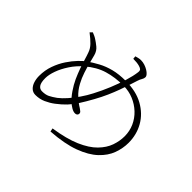

<svg xmlns="http://www.w3.org/2000/svg" viewBox="-160 -1027 1320 1320"><g transform="rotate(45 500.0 -366.5)"><path d="M159 -645 175 -661Q186 -657 198.5 -651Q211 -645 221 -638Q237 -628 260.5 -609Q284 -590 293 -557Q299 -535 308 -499Q317 -463 330 -423.5Q343 -384 362 -349Q385 -306 418 -276Q451 -246 480 -229Q491 -222 498 -215.5Q505 -209 505 -201Q505 -191 498.5 -185.5Q492 -180 482 -180Q465 -180 446 -191.5Q427 -203 416 -213Q388 -237 362 -275Q336 -313 319 -350Q302 -388 289.5 -423Q277 -458 268 -489Q259 -520 250 -544Q241 -570 219 -593Q197 -616 159 -645ZM500 -729 498 -751Q505 -753 518.5 -756.5Q532 -760 544 -760Q563 -760 581.5 -754Q600 -748 615.5 -738.5Q631 -729 640 -718.5Q649 -708 649 -700Q649 -686 641 -673.5Q633 -661 627 -642Q618 -614 607.5 -581.5Q597 -549 583.5 -512Q570 -475 551.5 -433Q533 -391 507 -344Q476 -288 452 -251Q428 -214 402 -186.5Q376 -159 338 -130Q309 -108 274.5 -92.5Q240 -77 200 -77Q175 -77 158 -93Q141 -109 133 -134.5Q125 -160 125 -188Q125 -243 142.5 -292Q160 -341 186.5 -380.5Q213 -420 240 -448Q267 -476 285 -489Q323 -515 363.5 -537Q404 -559 454.5 -572Q505 -585 572 -585Q672 -585 742 -546Q812 -507 849 -442Q886 -377 886 -298Q886 -244 866.5 -190.5Q847 -137 798.5 -91Q750 -45 665.5 -13.5Q581 18 451 27L446 2Q565 -16 641 -49Q717 -82 759.5 -125.5Q802 -169 818.5 -216.5Q835 -264 835 -310Q835 -360 815.5 -403.5Q796 -447 761 -480Q726 -513 680.5 -532Q635 -551 583 -551Q502 -551 433 -530.5Q364 -510 299 -454Q257 -418 227 -372.5Q197 -327 181.5 -283.5Q166 -240 166 -207Q166 -164 179 -145.5Q192 -127 214 -127Q248 -127 270 -138Q292 -149 320 -169Q345 -188 373 -219.5Q401 -251 427.5 -289.5Q454 -328 474 -367Q503 -422 527 -480.5Q551 -539 567.5 -593Q584 -647 589 -688Q591 -705 583.5 -711.5Q576 -718 562 -722Q548 -726 533 -727.5Q518 -729 500 -729Z"/></g></svg>

Font: Source Han Serif JP VF
Style: Regular
Weight: 250
Designer: Ryoko NISHIZUKA 西塚涼子 (kana & ideographs); Frank Grießhammer (Latin, Greek & Cyrillic); Wenlong ZHANG 张文龙 (bopomofo); San
Foundry: Adobe
Version: Version 2.001;hotconv 1.1.0;makeotfexe 2.6.0